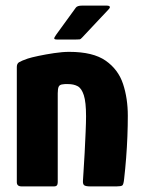

<svg xmlns="http://www.w3.org/2000/svg" viewBox="-20 -665 504 685"><path d="M57 0Q40 0 40 -15Q40 -118 40 -220.5Q40 -323 40 -426Q40 -438 48 -443Q56 -448 79 -456Q91 -460 117 -465.5Q143 -471 173 -475.5Q203 -480 227 -480Q312 -480 357 -448.5Q402 -417 419 -365.5Q436 -314 436 -252Q436 -217 434.5 -178.5Q433 -140 430 -101.5Q427 -63 423 -28Q421 -7 416.5 -3.5Q412 0 396 0H302Q286 0 280.5 -4Q275 -8 276 -21Q276 -25 278 -53Q280 -81 282 -119.5Q284 -158 285.5 -194Q287 -230 287 -250Q287 -301 279 -325.5Q271 -350 257 -357.5Q243 -365 223 -365Q216 -365 211.5 -365Q207 -365 203 -364Q193 -363 189.5 -356Q186 -349 186 -332Q186 -294 186 -241.5Q186 -189 186 -131Q186 -73 186 -15Q186 0 174 0ZM184 -524Q174 -524 173.5 -527.5Q173 -531 181 -542L250 -637Q255 -645 273 -645H362Q369 -645 371.5 -641.5Q374 -638 366 -630L273 -531Q268 -525 263.5 -524.5Q259 -524 250 -524Z"/></svg>

Font: Glory ExtraBold
Style: Regular
Weight: 800
Designer: Robert Leuschke
Foundry: Robert Leuschke
Version: Version 1.011